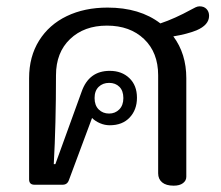

<svg xmlns="http://www.w3.org/2000/svg" viewBox="-20 -584 700 607"><path d="M480 -36V-346Q480 -418 435.5 -460.5Q391 -503 318 -503Q246 -503 201.5 -460.5Q157 -418 157 -346Q157 -191 150 -65H155L238 -294Q261 -360 327 -360Q365 -360 389 -337Q413 -314 413 -275Q413 -237 390 -212.5Q367 -188 327 -188Q311 -188 296 -194.5Q281 -201 271 -211L198 -15Q193 0 178 0H89Q72 0 72 -17V-337Q72 -405 103.5 -455.5Q135 -506 191 -533Q247 -560 320 -560Q422 -560 487 -510Q532 -525 585 -554Q592 -558 598.5 -561Q605 -564 611 -564Q625 -564 633 -555.5Q641 -547 641 -534Q641 -505 601 -488Q571 -476 528 -469Q569 -414 569 -337V-25Q569 -13 558.5 -5Q548 3 529 3Q505 3 492.5 -7.5Q480 -18 480 -36ZM370 -274Q370 -297 357.5 -309.5Q345 -322 325 -322Q305 -322 292 -309.5Q279 -297 279 -274Q279 -251 292 -238Q305 -225 325 -225Q344 -225 357 -238Q370 -251 370 -274Z"/></svg>

Font: Maitree Medium
Style: Regular
Weight: 500
Designer: CadsonDemak Team
Foundry: CadsonDemak
Version: Version 1.010